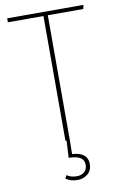

<svg xmlns="http://www.w3.org/2000/svg" viewBox="-97 -735 624 1000"><g transform="rotate(-10 214.5 -234.5)"><path d="M225 74Q307 79 307 140Q307 174 284.5 193Q262 212 230 212Q195 212 168 194L177 177Q199 192 230 192Q253 192 269 179Q285 166 285 140Q285 115 265.5 103Q246 91 204 90L209 0H203V-660H15V-681H418L414 -660H226V0Z"/></g></svg>

Font: Fira Sans Condensed Thin
Style: Regular
Weight: 250
Width: 3
Designer: Carrois Corporate & Edenspiekermann AG
Foundry: Carrois Corporate GbR & Edenspiekermann AG
Version: Version 4.203